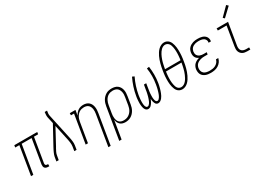

<svg xmlns="http://www.w3.org/2000/svg" viewBox="-2 -1726 4003 2894"><g transform="rotate(-30 2000.0 -279.5)"><path d="M362 8Q346 8 330.5 3.5Q315 -1 305 -12Q295 -23 292.5 -39Q290 -55 292 -71L362 -493H189L107 0H67L148 -493H76L82 -530H481L475 -493H403L333 -71Q331 -63 332.5 -54.5Q334 -46 339 -40Q344 -34 352 -31.5Q360 -29 368 -29H381V8Z M509 0 521 -74Q524 -91 530.5 -108.5Q537 -126 544.5 -143Q552 -160 560.5 -176.5Q569 -193 578 -210L752 -528L727 -641Q723 -662 724 -684Q725 -706 728 -728L729 -735H770L769 -728Q765 -708 763.5 -688Q762 -668 766 -649L861 -210Q865 -193 867.5 -176.5Q870 -160 872 -143Q874 -126 874.5 -108.5Q875 -91 872 -74L860 0H820L832 -74Q835 -90 834.5 -106.5Q834 -123 832.5 -139Q831 -155 828 -170.5Q825 -186 822 -202L764 -471L613 -192Q612 -190 610.5 -188Q609 -186 608 -184V-183Q608 -183 608 -183Q608 -183 608 -183H607Q607 -183 607 -183Q607 -183 607 -183Q592 -156 579 -129Q566 -102 562 -74L549 0Z M1295 205 1382 -321Q1386 -342 1387 -363.5Q1388 -385 1385 -405Q1382 -425 1374 -443.5Q1366 -462 1351.5 -475.5Q1337 -489 1317 -495Q1297 -501 1276 -501Q1256 -501 1236 -496.5Q1216 -492 1198 -481.5Q1180 -471 1165.5 -455Q1151 -439 1140.5 -420.5Q1130 -402 1124.5 -382.5Q1119 -363 1115 -343L1058 0H1018L1100 -493H1047V-530H1146L1131 -440Q1143 -462 1159 -481Q1175 -500 1195.5 -513.5Q1216 -527 1239.5 -532.5Q1263 -538 1285 -538Q1312 -538 1336.5 -530.5Q1361 -523 1379.5 -506.5Q1398 -490 1409 -467.5Q1420 -445 1424 -419.5Q1428 -394 1427 -367.5Q1426 -341 1421 -315L1335 205Z M1484 205 1575 -345Q1579 -370 1586.5 -394Q1594 -418 1607 -441Q1620 -464 1639 -483Q1658 -502 1680.5 -515Q1703 -528 1728 -533Q1753 -538 1778 -538Q1805 -538 1831.5 -531.5Q1858 -525 1878.5 -509.5Q1899 -494 1912 -471.5Q1925 -449 1930.5 -423Q1936 -397 1935 -369.5Q1934 -342 1929 -315L1908 -185Q1904 -160 1896.5 -136Q1889 -112 1876 -89.5Q1863 -67 1845 -48Q1827 -29 1804.5 -16Q1782 -3 1757 2.5Q1732 8 1708 8Q1682 8 1658 0.5Q1634 -7 1617 -23.5Q1600 -40 1590 -62.5Q1580 -85 1577 -109L1525 205ZM1700 -29Q1721 -29 1741.5 -33.5Q1762 -38 1781 -49Q1800 -60 1815.5 -76Q1831 -92 1842 -111Q1853 -130 1859 -150Q1865 -170 1869 -191L1890 -321Q1894 -342 1895 -364Q1896 -386 1892 -406.5Q1888 -427 1879 -445.5Q1870 -464 1854.5 -477Q1839 -490 1818.5 -495.5Q1798 -501 1777 -501Q1757 -501 1736.5 -496.5Q1716 -492 1697.5 -481Q1679 -470 1664.5 -453.5Q1650 -437 1640 -418Q1630 -399 1624 -379.5Q1618 -360 1615 -339L1594 -213Q1590 -192 1589 -170Q1588 -148 1591 -127.5Q1594 -107 1601.5 -88Q1609 -69 1623.5 -55Q1638 -41 1658 -35Q1678 -29 1700 -29Z M2280 8Q2267 8 2255.5 2.5Q2244 -3 2237 -13Q2230 -23 2225.5 -34.5Q2221 -46 2218 -58Q2215 -70 2213.5 -82.5Q2212 -95 2212 -108Q2207 -95 2201 -82.5Q2195 -70 2188.5 -58Q2182 -46 2173.5 -34.5Q2165 -23 2155 -13Q2145 -3 2131.5 2.5Q2118 8 2105 8Q2090 8 2077.5 0.5Q2065 -7 2057 -18.5Q2049 -30 2044.5 -44Q2040 -58 2037.5 -72.5Q2035 -87 2033.5 -102Q2032 -117 2032 -132Q2032 -147 2033 -162Q2034 -177 2035 -192.5Q2036 -208 2038 -223Q2040 -238 2043 -253Q2055 -326 2078.5 -398Q2102 -470 2135 -538L2171 -522Q2139 -457 2116.5 -387Q2094 -317 2082 -248Q2080 -235 2078.5 -223Q2077 -211 2075.5 -199Q2074 -187 2073 -175Q2072 -163 2071.5 -150.5Q2071 -138 2071 -126Q2071 -114 2072 -102.5Q2073 -91 2074.5 -79Q2076 -67 2080 -56.5Q2084 -46 2092 -37.5Q2100 -29 2112 -29Q2126 -29 2137 -39Q2148 -49 2155.5 -60.5Q2163 -72 2168.5 -84.5Q2174 -97 2179 -110Q2184 -123 2188 -135.5Q2192 -148 2195.5 -161Q2199 -174 2202 -187Q2205 -200 2208 -213Q2211 -226 2213 -239Q2215 -252 2217 -265L2231 -345H2271L2258 -265Q2256 -252 2254 -239Q2252 -226 2250 -213Q2248 -200 2247 -187Q2246 -174 2245.5 -161Q2245 -148 2244.5 -135Q2244 -122 2244.5 -109.5Q2245 -97 2247 -84.5Q2249 -72 2252.5 -60Q2256 -48 2264 -38.5Q2272 -29 2285 -29Q2298 -29 2308.5 -38.5Q2319 -48 2326.5 -59.5Q2334 -71 2340 -83Q2346 -95 2350.5 -107Q2355 -119 2359 -131.5Q2363 -144 2366.5 -156.5Q2370 -169 2373.5 -182Q2377 -195 2379.5 -207.5Q2382 -220 2384.5 -232.5Q2387 -245 2389 -258Q2401 -327 2401.5 -395.5Q2402 -464 2391 -532L2431 -538Q2441 -467 2441 -396.5Q2441 -326 2429 -253Q2426 -234 2421.5 -215Q2417 -196 2412 -177Q2407 -158 2401 -139Q2395 -120 2387.5 -101.5Q2380 -83 2370.5 -65Q2361 -47 2348 -31Q2335 -15 2317 -3.5Q2299 8 2280 8Z M2700 8Q2675 8 2654 -1Q2633 -10 2618 -26.5Q2603 -43 2594 -64Q2585 -85 2579.5 -107.5Q2574 -130 2571 -153Q2568 -176 2567.5 -199.5Q2567 -223 2567.5 -247Q2568 -271 2570 -295Q2572 -319 2575.5 -343Q2579 -367 2583 -391Q2587 -417 2592.5 -444.5Q2598 -472 2605.5 -498.5Q2613 -525 2622 -551.5Q2631 -578 2643.5 -604Q2656 -630 2671.5 -654Q2687 -678 2708 -698.5Q2729 -719 2755.5 -731.5Q2782 -744 2810 -744Q2834 -744 2855 -734.5Q2876 -725 2891 -708.5Q2906 -692 2915 -671Q2924 -650 2929.5 -628Q2935 -606 2938 -582.5Q2941 -559 2941.5 -535.5Q2942 -512 2941.5 -488Q2941 -464 2939 -440Q2937 -416 2933.5 -392Q2930 -368 2926 -344Q2922 -317 2916.5 -290Q2911 -263 2903.5 -236.5Q2896 -210 2887 -183.5Q2878 -157 2865.5 -131.5Q2853 -106 2837.5 -81.5Q2822 -57 2801 -36.5Q2780 -16 2753.5 -4Q2727 8 2700 8ZM2622 -386H2892Q2895 -405 2897 -423.5Q2899 -442 2900.5 -461Q2902 -480 2902.5 -499Q2903 -518 2902.5 -536.5Q2902 -555 2900 -573.5Q2898 -592 2894.5 -610Q2891 -628 2885 -645Q2879 -662 2868 -675.5Q2857 -689 2841 -697.5Q2825 -706 2806 -706Q2787 -706 2768.5 -697Q2750 -688 2735.5 -674Q2721 -660 2709.5 -643Q2698 -626 2688.5 -608.5Q2679 -591 2671.5 -572.5Q2664 -554 2657.5 -535.5Q2651 -517 2646 -498.5Q2641 -480 2637 -461.5Q2633 -443 2629 -424Q2625 -405 2622 -386ZM2701 -29Q2726 -29 2748 -42Q2770 -55 2786.5 -75Q2803 -95 2815 -117Q2827 -139 2837 -161.5Q2847 -184 2854.5 -207.5Q2862 -231 2867.5 -254.5Q2873 -278 2878 -302Q2883 -326 2887 -349H2617Q2614 -330 2612 -311.5Q2610 -293 2608.5 -274Q2607 -255 2606.5 -236Q2606 -217 2606.5 -198.5Q2607 -180 2609 -161.5Q2611 -143 2614.5 -125.5Q2618 -108 2623.5 -91Q2629 -74 2639.5 -59.5Q2650 -45 2666 -37Q2682 -29 2701 -29Z M3197 8Q3173 8 3149.5 5Q3126 2 3105 -6.5Q3084 -15 3066.5 -29Q3049 -43 3039 -63Q3029 -83 3026.5 -106.5Q3024 -130 3027 -154Q3031 -176 3041 -197.5Q3051 -219 3068.5 -235Q3086 -251 3107.5 -261.5Q3129 -272 3152 -278Q3133 -286 3118 -299Q3103 -312 3094.5 -330Q3086 -348 3084.5 -368.5Q3083 -389 3086 -410Q3089 -430 3097.5 -449.5Q3106 -469 3121 -484.5Q3136 -500 3154.5 -510.5Q3173 -521 3193 -527.5Q3213 -534 3233 -536Q3253 -538 3273 -538Q3294 -538 3314 -536Q3334 -534 3352.5 -528Q3371 -522 3387.5 -511.5Q3404 -501 3415 -485.5Q3426 -470 3430.5 -450.5Q3435 -431 3432 -411Q3431 -409 3431 -407Q3431 -405 3430 -403H3390Q3391 -405 3391 -406Q3391 -407 3391 -409Q3394 -424 3390.5 -438Q3387 -452 3378.5 -463.5Q3370 -475 3358 -482.5Q3346 -490 3332 -494Q3318 -498 3303 -499.5Q3288 -501 3273 -501Q3258 -501 3242 -499.5Q3226 -498 3210.5 -493.5Q3195 -489 3180.5 -481.5Q3166 -474 3154 -462Q3142 -450 3135 -435Q3128 -420 3125 -405Q3123 -388 3124.5 -372Q3126 -356 3133.5 -342.5Q3141 -329 3153 -319Q3165 -309 3179.5 -303.5Q3194 -298 3210 -296Q3226 -294 3242 -294H3295L3289 -257H3236Q3219 -257 3201 -255.5Q3183 -254 3165.5 -249Q3148 -244 3131 -235.5Q3114 -227 3100 -214Q3086 -201 3078 -183.5Q3070 -166 3067 -149Q3063 -122 3070.5 -96.5Q3078 -71 3097.5 -55.5Q3117 -40 3143.5 -34.5Q3170 -29 3197 -29Q3222 -29 3247.5 -33Q3273 -37 3297 -49.5Q3321 -62 3338.5 -83.5Q3356 -105 3361 -131H3401Q3395 -98 3374.5 -69.5Q3354 -41 3324.5 -23Q3295 -5 3262 1.5Q3229 8 3197 8Z M3831 0Q3810 0 3789.5 -3.5Q3769 -7 3751.5 -16.5Q3734 -26 3721.5 -41Q3709 -56 3702.5 -75Q3696 -94 3696 -115.5Q3696 -137 3700 -158L3755 -493H3603V-530H3802L3739 -152Q3735 -129 3737.5 -106.5Q3740 -84 3753 -67.5Q3766 -51 3787.5 -44Q3809 -37 3831 -37H3884V0ZM3787 -598 3762 -622 3903 -764 3933 -736Z"/></g></svg>

Font: Iosevka Curly Slab XLtObl
Style: Regular
Weight: 200
Italic angle: -9°
Monospace: yes
Designer: Belleve Invis
Foundry: Belleve Invis
Version: Version 11.1.0; ttfautohint (v1.8.3)